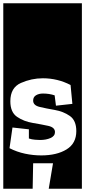

<svg xmlns="http://www.w3.org/2000/svg" viewBox="-30 -937 519 1170"><path d="M-10 213V-917H469V213H267L293 58H172L169 213ZM435 -138Q435 -203 395.5 -230.5Q356 -258 303.5 -267Q251 -276 211.5 -285.5Q172 -295 172 -324Q172 -346 189.5 -356.5Q207 -367 232 -367Q270 -367 303 -356L311 -293L411 -304L400 -419Q321 -460 231 -460Q162 -460 97.5 -431.5Q33 -403 33 -320Q33 -253 74 -225Q115 -197 169 -188Q223 -179 264 -170Q305 -161 305 -132Q305 -108 278 -96Q251 -84 214 -84Q204 -84 184 -85.5Q164 -87 146 -93V-149L46 -160L28 -34Q73 -11 122.5 -0.5Q172 10 221 10Q316 10 375.5 -26.5Q435 -63 435 -138Z"/></svg>

Font: Zilla Slab Highlight
Style: Bold
Weight: 700
Designer: Typotheque Type Foundry
Foundry: Typotheque type foundry
Version: Version 1.1; 2017; ttfautohint (v1.6)